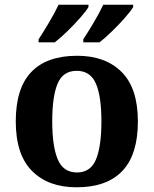

<svg xmlns="http://www.w3.org/2000/svg" viewBox="-20 -786 654 816"><path d="M305 10Q185 10 116 -59.5Q47 -129 47 -270Q47 -411 113 -480Q179 -549 308 -549Q428 -549 497 -480Q566 -411 566 -270Q566 -129 500 -59.5Q434 10 305 10ZM307 -53Q365 -53 388 -108.5Q411 -164 411 -270Q411 -377 387.5 -431Q364 -485 306 -485Q248 -485 225 -431Q202 -377 202 -270Q202 -164 225.5 -108.5Q249 -53 307 -53ZM334 -619Q355 -651 379 -691.5Q403 -732 419 -766H546V-756Q536 -739 510.5 -710Q485 -681 455.5 -652.5Q426 -624 403 -606H334ZM144 -619Q165 -651 189 -691.5Q213 -732 229 -766H356V-756Q346 -739 320.5 -710Q295 -681 265.5 -652.5Q236 -624 213 -606H144Z"/></svg>

Font: Noto Serif Myanmar
Style: Bold
Weight: 700
Designer: Ben Mitchell and the Monotype Design Team
Foundry: Monotype Imaging Inc.
Version: Version 2.106; ttfautohint (v1.8.4.7-5d5b)